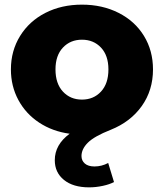

<svg xmlns="http://www.w3.org/2000/svg" viewBox="-20 -571 706 827"><path d="M331 101Q331 121 345.5 133.5Q360 146 387 146Q418 146 446 131L471 213Q453 223 423 229.5Q393 236 364 236Q295 236 255.5 204Q216 172 216 119Q216 52 280 5Q206 -5 148.5 -43Q91 -81 59 -140.5Q27 -200 27 -272Q27 -352 66.5 -416Q106 -480 175.5 -515.5Q245 -551 333 -551Q421 -551 491 -515.5Q561 -480 600 -416.5Q639 -353 639 -272Q639 -182 590.5 -114Q542 -46 457 -12Q386 16 358.5 43.5Q331 71 331 101ZM333 -142Q383 -142 415 -176.5Q447 -211 447 -272Q447 -332 415 -366Q383 -400 333 -400Q283 -400 251 -366Q219 -332 219 -272Q219 -211 251 -176.5Q283 -142 333 -142Z"/></svg>

Font: Montserrat Alternates ExtraBold
Style: Regular
Weight: 800
Designer: Julieta Ulanovsky
Foundry: Julieta Ulanovsky
Version: Version 7.200